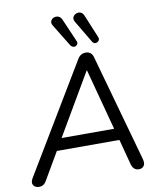

<svg xmlns="http://www.w3.org/2000/svg" viewBox="-100 -1026 930 1112"><g transform="rotate(-10 364.5 -470.0)"><path d="M40 7Q17 7 6.5 -8.5Q-4 -24 9 -47L391 -683Q408 -712 439 -712Q472 -712 482 -679L658 -49Q666 -20 655.5 -6.5Q645 7 627 7Q593 7 583 -32L544 -180H176L82 -19Q67 7 40 7ZM427 -609 216 -249H525L429 -609ZM486 -769 410 -897Q400 -913 405 -925.5Q410 -938 423 -944Q436 -950 449.5 -945.5Q463 -941 470 -924L526 -789Q532 -776 524.5 -766.5Q517 -757 505.5 -756.5Q494 -756 486 -769ZM359 -769 280 -898Q270 -913 274.5 -925.5Q279 -938 291.5 -943.5Q304 -949 318 -945Q332 -941 340 -924L399 -788Q405 -775 398 -766Q391 -757 379.5 -757Q368 -757 359 -769Z"/></g></svg>

Font: Nunito
Style: Italic
Weight: 400
Italic angle: -9°
Designer: Vernon Adams
Foundry: Vernon Adams
Version: Version 3.601; ttfautohint (v1.8.2.53-6de2)